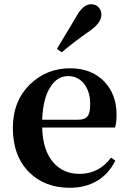

<svg xmlns="http://www.w3.org/2000/svg" viewBox="-20 -875 613 911"><path d="M312 16C411 16 487 -30 527 -113L507 -127C469 -76 419 -50 357 -50C306 -50 265 -68 234 -103C200 -141 182 -197 180 -270H526C531 -286 533 -307 533 -332C533 -396 513 -448 474 -489C434 -530 380 -551 313 -551C239 -551 176 -526 125 -477C69 -424 41 -354 41 -268C41 -179 67 -109 118 -58C167 -9 231 16 312 16ZM180 -307C183 -376 196 -429 221 -465C242 -498 270 -514 304 -514C365 -514 408 -461 408 -381C408 -354 404 -336 397 -325C388 -313 373 -307 351 -307ZM273 -627C310 -658 353 -692 404 -727C442 -753 461 -779 461 -805C461 -820 456 -833 446 -842C437 -851 425 -855 412 -855C387 -855 363 -835 341 -795C327 -771 309 -740 286 -703C270 -676 258 -656 250 -643Z"/></svg>

Font: AllPunType Bold
Style: Regular
Weight: 700
Version: 1.0